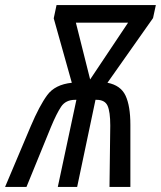

<svg xmlns="http://www.w3.org/2000/svg" viewBox="-78 -734 632 754"><path d="M-58 0H26L122 -235Q144 -288 162 -315Q180 -342 217 -342H222L149 0H225L297 -342H301Q334 -342 344.5 -318.5Q355 -295 355 -241L352 0H434V-244Q434 -318 415 -358.5Q396 -399 344 -409L523 -663L534 -714H144L133 -662L204 -409Q138 -402 107.5 -360.5Q77 -319 43 -239ZM276 -422 220 -645H425Z"/></svg>

Font: Noto Sans UI Condensed
Style: Italic
Weight: 400
Width: 3
Italic angle: -12°
Designer: Monotype Design Team
Foundry: Monotype Imaging Inc.
Version: Version 1.901